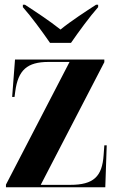

<svg xmlns="http://www.w3.org/2000/svg" viewBox="-20 -786 482 806"><path d="M190 -606H278C309 -651 358 -718 392 -756V-766H383C343 -740 278 -698 234 -662C189 -698 125 -740 85 -766H76V-756C110 -718 159 -651 190 -606ZM5 0H422L428 -176H418L415 -135C409 -45 373 -10 275 -10H151L418 -525V-536H43L31 -379H41L44 -402C56 -492 94 -526 184 -526H272L5 -11Z"/></svg>

Font: Noto Serif Display Condensed Extra
Style: Regular
Weight: 800
Width: 3
Designer: Monotype Design Team
Foundry: Monotype Imaging Inc.
Version: Version 1.900